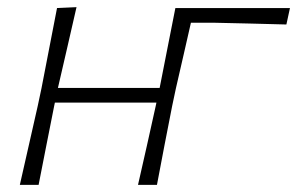

<svg xmlns="http://www.w3.org/2000/svg" viewBox="-20 -517 831 537"><path d="M35.5 0Q48 -55.5 60 -108Q72 -160.5 85.5 -220.5L96 -270Q108.5 -333.5 118.5 -386.2Q128.5 -439 139.5 -494.5L194 -497Q181 -440.5 168.8 -387Q156.5 -333.5 142 -271H426.5Q439 -334 449.2 -386.5Q459.5 -439 470.5 -494.5H791L781 -448.5Q730 -450 677.2 -451.2Q624.5 -452.5 575 -453.5H514Q504 -409 494 -365.8Q484 -322.5 472 -270L461.5 -220.5Q449.5 -159.5 439.5 -107.8Q429.5 -56 419 0H366Q378.5 -55.5 390.5 -108Q402.5 -160.5 415.5 -220.5L417.5 -230H133.5L131.5 -220.5Q119.5 -159.5 109.2 -108Q99 -56.5 88 0Z"/></svg>

Font: Commissioner Loud ExtraLight
Style: Italic
Weight: 200
Italic angle: -12°
Designer: Kostas Bartsokas
Foundry: Kostas Bartsokas
Version: Version 1.000; ttfautohint (v1.8.3)